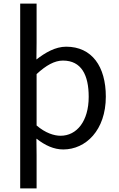

<svg xmlns="http://www.w3.org/2000/svg" viewBox="-20 -816 660 1065"><path d="M92 -796V229H183V45L182 -47C231 -9 279 13 331 13C456 13 567 -94 567 -280C567 -447 490 -557 347 -557C287 -557 231 -524 182 -486L183 -579V-796ZM183 -405C236 -454 283 -480 329 -480C432 -480 472 -399 472 -279C472 -144 406 -63 316 -63C280 -63 232 -78 183 -120Z"/></svg>

Font: Noto Sans KR Regular
Style: Regular
Weight: 400
Designer: Ryoko NISHIZUKA  (kana & ideographs); Paul D. Hunt (Latin, Greek & Cyrillic); Wenlong ZHANG  (bopomofo); Sandoll Communi
Foundry: Adobe Systems Incorporated
Version: Version 1.004;PS 1.004;hotconv 1.0.82;makeotf.lib2.5.63406